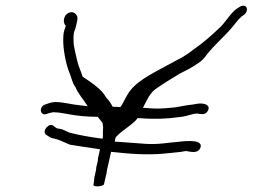

<svg xmlns="http://www.w3.org/2000/svg" viewBox="-20 -656 887 674"><path d="M138 -289C115 -281 121 -247 144 -256C152 -259 156 -260 166 -262C206 -262 236 -246 323 -246C328 -240 336 -230 340 -224L342 -209L341 -189C341 -183 342 -178 341 -174L340 -169C282 -177 257 -182 222 -191L203 -200C197 -203 189 -204 182 -205C176 -207 172 -211 168 -214C153 -228 125 -195 142 -183C150 -178 157 -171 169 -170C191 -165 202 -157 226 -148C247 -144 293 -138 331 -132L324 -100C324 -94 323 -89 322 -85L318 -69C318 -63 317 -57 315 -50C314 -43 312 -37 311 -32C310 -27 311 -23 310 -19L308 -7C308 2 343 -2 345 -9L350 -31C353 -42 355 -52 356 -61L370 -123C396 -120 439 -116 466 -115C532 -112 577 -119 616 -123L627 -125C630 -126 634 -126 638 -125C654 -122 675 -118 683 -136C696 -167 637 -162 605 -158C572 -156 538 -148 492 -151C459 -153 416 -157 383 -159L385 -171C394 -190 453 -222 462 -241H475C520 -237 570 -239 609 -245C644 -248 663 -262 680 -256C695 -254 705 -256 711 -270C719 -289 693 -295 674 -292L656 -289C636 -287 617 -283 594 -279L560 -276C538 -274 515 -275 492 -277H482C483 -280 484 -282 485 -284C496 -304 506 -331 530 -346C555 -364 583 -380 610 -397L645 -415C672 -431 690 -441 704 -462C733 -499 763 -523 794 -559C806 -573 816 -588 828 -598L838 -605C850 -615 851 -636 834 -636C825 -636 819 -630 812 -626C788 -610 770 -574 747 -555C723 -532 695 -507 655 -479C643 -469 629 -461 620 -455L586 -437C533 -407 469 -379 438 -339C424 -322 415 -298 403 -280C393 -281 382 -281 376 -281C369 -292 366 -300 353 -313C337 -343 304 -364 270 -387C266 -399 261 -413 256 -425C252 -436 241 -485 239 -499C238 -511 237 -532 240 -543C241 -547 243 -552 245 -557L249 -574C251 -581 252 -587 252 -593C252 -603 241 -615 229 -613C203 -610 198 -576 211 -566L209 -559C207 -554 205 -548 204 -543C203 -538 202 -530 202 -520C201 -484 211 -434 222 -405C230 -388 233 -365 245 -350C253 -329 272 -308 288 -283L240 -289C224 -292 193 -298 174 -298C159 -297 149 -293 138 -289Z"/></svg>

Font: Stray Cat
Style: UltExtObl
Weight: 400
Version: Version 1.0